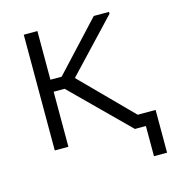

<svg xmlns="http://www.w3.org/2000/svg" viewBox="-87 -507 629 694"><g transform="rotate(-15 227.0 -160.0)"><path d="M405 0H364L156 -206H115V0H64V-433H115V-251H157L326 -433H383V-426L202 -234L387 -47H454V113H405Z"/></g></svg>

Font: Tilda Sans Light
Style: Regular
Weight: 300
Designer: ParaType Ltd
Foundry: ParaType Ltd
Version: Version 1.009